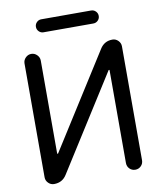

<svg xmlns="http://www.w3.org/2000/svg" viewBox="-97 -1011 889 1067"><g transform="rotate(-10 347.0 -478.0)"><path d="M625 -66.4Q625 -46.9 611.8 -33.7Q598.6 -20.5 579.6 -20.5Q560.5 -20.5 547.4 -33.7Q534.2 -46.9 534.2 -66.4V-589.8Q534.2 -591.8 532.2 -592.3Q530.3 -592.8 529.3 -591.8L192.4 -59.6Q168 -20.5 121.1 -20.5Q102.5 -20.5 88.9 -34.2Q75.2 -47.9 75.2 -66.4V-709Q75.2 -727.5 88.9 -741.2Q102.5 -754.9 121.1 -754.9Q139.6 -754.9 153.3 -741.2Q167 -727.5 167 -709V-185.5Q167 -183.6 168.9 -183.1Q170.9 -182.6 171.9 -183.6L508.8 -715.8Q533.2 -754.9 579.1 -754.9Q597.7 -754.9 611.3 -741.2Q625 -727.5 625 -709ZM209 -861.3Q194.3 -861.3 183.6 -872.1Q172.9 -882.8 172.9 -897.9Q172.9 -913.1 183.6 -923.8Q194.3 -934.6 209 -934.6H490.2Q505.9 -934.6 516.6 -923.8Q527.3 -913.1 527.3 -897.9Q527.3 -882.8 516.6 -872.1Q505.9 -861.3 490.2 -861.3Z"/></g></svg>

Font: Gen Jyuu GothicX Regular
Style: Regular
Weight: 400
Designer: [Source Han Sans]
Ryoko NISHIZUKA  (kana & ideographs); Paul D. Hunt (Latin, Greek & Cyrillic); Wenlong ZHANG  (bopomofo
Version: Version 1.002.20150607